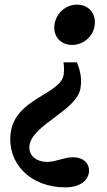

<svg xmlns="http://www.w3.org/2000/svg" viewBox="-20 -540 460 829"><path d="M312 -271H254C257 -251 257 -235 255 -219C244 -132 44 -116 26 35C10 166 112 269 262 269C324 269 359 241 364 204C368 168 343 139 294 139C257 139 221 159 185 159C133 159 103 129 107 89C119 -3 316 -64 328 -162C333 -198 329 -229 312 -271ZM215 -432C209 -383 242 -346 291 -346C341 -346 383 -383 389 -432C395 -482 363 -520 312 -520C264 -520 221 -483 215 -432Z"/></svg>

Font: TPK Tissa Web SemiBold
Style: Italic
Weight: 600
Italic angle: -7°
Designer: Jacques Le Bailly, Suppakit Chalermlarp | Katatrad Co.,Ltd.
Foundry: Jacques Le Bailly, Cadson Demak Co.,Ltd.
Version: Version 5.000;Glyphs 3.1.2 (3151)